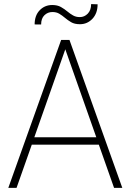

<svg xmlns="http://www.w3.org/2000/svg" viewBox="-20 -903 629 923"><path d="M231.9 -845.2Q209.5 -845.2 193.6 -829.8Q177.7 -814.5 177.7 -785.2L146.5 -785.6Q146.5 -828.6 170.9 -853.8Q195.3 -878.9 231 -878.9Q255.9 -878.9 272.7 -869.4Q289.6 -859.9 304.2 -847.7Q316.9 -836.9 331.1 -828.9Q345.2 -820.8 363.8 -820.8Q385.7 -820.8 401.9 -837.4Q418 -854 418 -883.3L449.2 -882.3Q449.2 -839.4 424.6 -813Q399.9 -786.6 364.3 -786.6Q338.4 -786.6 321.8 -796.4Q305.2 -806.2 291.5 -817.9Q278.8 -828.6 265.1 -836.9Q251.5 -845.2 231.9 -845.2ZM528.3 0 455.1 -207.5H132.8L59.6 0H20L273.9 -710.9H314L567.9 0ZM145 -243.2H442.9L293.9 -666Z"/></svg>

Font: Robert Sans ExtraLight
Style: Regular
Weight: 250
Designer: Christian Robertson (extended by Adam Twardoch)
Foundry: Google
Version: Version 12.135;April 2, 2019;FontCreator 11.5.0.2425 64-bit;